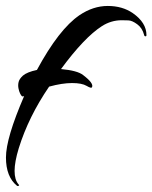

<svg xmlns="http://www.w3.org/2000/svg" viewBox="-23 -528 512 645"><path d="M469 -410Q469 -406 465.5 -406Q462 -406 461 -411Q455 -434 438 -446.5Q421 -459 408.5 -459.5Q396 -460 386 -460Q350 -460 319 -440Q260 -402 182 -296Q237 -291 256 -276Q293 -248 286 -235Q284 -230 268 -239.5Q252 -249 219 -249Q186 -249 142 -237Q73 -136 40 -30Q26 16 26 46Q26 76 39 91Q43 95 40 96Q37 97 36 97Q35 97 34 96Q-3 66 -3 1Q-3 -64 58 -205Q53 -203 50.5 -205Q48 -207 44.5 -214Q41 -221 39 -231.5Q37 -242 39.5 -252.5Q42 -263 54 -274Q68 -286 101 -293Q175 -430 244 -477Q290 -508 339 -508Q388 -508 423 -484Q469 -452 469 -410Z"/></svg>

Font: Arizonia
Style: Regular
Weight: 400
Designer: Robert E. Leuschke
Foundry: Robert E. Leuschke
Version: Version 1.003